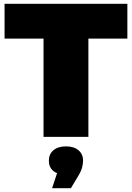

<svg xmlns="http://www.w3.org/2000/svg" viewBox="-20 -720 694 1010"><path d="M209 0V-517H4V-700H650V-517H445V0ZM254 270 302 125 327 198Q282 198 259.5 178.5Q237 159 237 125Q237 91 261 70.5Q285 50 327 50Q369 50 393 70.5Q417 91 417 125Q417 139 412.5 158.5Q408 178 392 205L353 270Z"/></svg>

Font: MOST Montserrat Black
Style: Regular
Weight: 900
Designer: Julieta Ulanovsky
Foundry: Julieta Ulanovsky
Version: Version 8.000;March 11, 2024;FontCreator 15.0.0.2926 64-bit